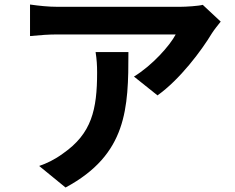

<svg xmlns="http://www.w3.org/2000/svg" viewBox="-20 -772 1040 848"><path d="M954.8 -676.6 875.5 -750.6C856.9 -745.5 801.7 -741.9 773.8 -741.9C721.4 -741.9 297.4 -741.9 234.8 -741.9C193.2 -741.9 151.4 -746.5 112.6 -752V-612.8C160 -617.1 193.2 -619.9 234.8 -619.9C297.2 -619.9 695.8 -619.9 756 -619.9C730.3 -570.6 652.3 -483 571.7 -433.8L675.6 -350.7C774.1 -420.8 869.1 -547.1 916.2 -625.4C925.1 -639.6 944.3 -663.5 954.8 -676.6ZM547.2 -542.1H402.2C407.3 -509.6 408.9 -483 408.9 -452C408.9 -287.7 385 -182 258.2 -94C221.2 -66.7 185.1 -49.9 153 -39L269.5 56.2C541.9 -90 547.2 -294.1 547.2 -542.1Z"/></svg>

Font: Source Han Sans JP VF
Style: Regular
Weight: 250
Designer: Ryoko NISHIZUKA 西塚涼子 (kana, bopomofo & ideographs); Paul D. Hunt (Latin, Greek & Cyrillic); Sandoll Communications 산돌커뮤니
Foundry: Adobe
Version: Version 2.004;hotconv 1.0.118;makeotfexe 2.5.65603